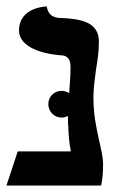

<svg xmlns="http://www.w3.org/2000/svg" viewBox="-25 -576 362 596"><path d="M125 -253C125 -230 143 -211 166 -211C173 -211 180 -213 186 -216C186 -212 186 -209 186 -205C186 -197 186 -190 187 -183C188 -158 189 -136 195 -106H30L-5 0H289C293 -18 295 -40 295 -66C295 -87 289 -113 282 -143C274 -179 265 -221 265 -273C265 -301 269 -330 273 -360C278 -389 282 -418 282 -447C282 -508 225 -517 169 -520C150 -520 126 -522 120 -556C120 -556 34 -555 34 -481C34 -439 85 -410 168 -404C184 -403 194 -392 194 -369C194 -345 192 -318 190 -291C190 -290 190 -288 190 -287C183 -291 175 -294 166 -294C143 -294 125 -276 125 -253Z"/></svg>

Font: Libertinus Serif Semibold
Style: Regular
Weight: 600
Designer: Philipp H. Poll, Khaled Hosny
Foundry: Caleb Maclennan
Version: Version 7.050;RELEASE